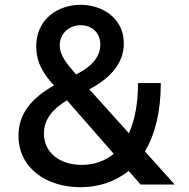

<svg xmlns="http://www.w3.org/2000/svg" viewBox="-20 -770 788 800"><path d="M315 10C389 10 459 -12 516 -58L566 -1H708L584 -139C625 -208 650 -302 650 -424H555C555 -336 541 -267 517 -215L352 -398C440 -444 496 -507 496 -589C496 -693 408 -750 316 -750C222 -750 131 -691 131 -577C131 -502 169 -454 204 -415L205 -414C114 -363 57 -298 57 -205C57 -69 174 10 315 10ZM229 -581C229 -633 271 -665 316 -665C359 -665 398 -637 398 -584C398 -531 358 -490 299 -461L297 -460C260 -502 229 -538 229 -581ZM163 -214C163 -273 201 -317 259 -352L454 -129C416 -98 370 -83 321 -83C231 -83 163 -132 163 -214Z"/></svg>

Font: Be Vietnam Pro Medium
Style: Regular
Weight: 500
Designer: Lam Bao, Tony Le, Vietanh Nguyen
Foundry: Yellow Type Foundry
Version: Version 1.002